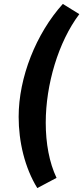

<svg xmlns="http://www.w3.org/2000/svg" viewBox="-20 -726 424 978"><path d="M170 232 268 180C231 102 213 4 213 -101C213 -295 277 -512 384 -654L300 -706C164 -555 75 -332 75 -131C75 -4 106 128 170 232Z"/></svg>

Font: Ronzino Bold
Style: Italic
Weight: 700
Italic angle: -8°
Designer: Nunzio Mazzaferro
Foundry: Collletttivo
Version: Version 1.000;Glyphs 3.3 (3337)